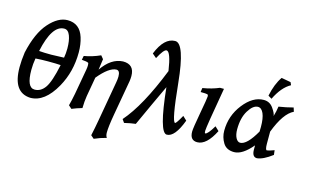

<svg xmlns="http://www.w3.org/2000/svg" viewBox="-111 -1110 2719 1661"><g transform="rotate(15 1248.0 -280.0)"><path d="M271 -387.7Q336.4 -388.7 384.8 -391.6Q392.1 -431.6 392.1 -475.1Q392.1 -544.9 374.8 -589.8Q357.4 -634.8 322.8 -634.8Q213.4 -634.8 161.6 -391.6Q206.1 -387.7 271 -387.7ZM209.5 -58.6Q265.1 -58.6 302.7 -112.3Q340.3 -166 373 -321.8Q331.5 -324.7 259.8 -324.7Q199.2 -324.7 147.9 -320.8Q138.7 -268.6 138.7 -216.3Q138.7 -58.6 209.5 -58.6ZM191.4 19.5Q34.2 12.2 34.2 -213.4Q34.2 -272.5 44.4 -346.7Q85 -529.3 166.5 -621.1Q248 -712.9 332 -712.9Q441.9 -712.9 477.1 -600.1Q496.1 -540 496.1 -467.8Q496.1 -294.4 416.5 -152.3Q320.3 19.5 191.4 19.5Z M814 220.2 785.6 195.8Q800.3 129.9 814 51.3L876 -301.3Q881.8 -332.5 881.8 -355.5Q881.8 -409.2 849.6 -409.2Q784.2 -407.2 690.9 -294.4L660.6 -121.6Q652.3 -71.8 651.4 -11.7Q600.6 2.9 560.5 20L532.7 -4.9Q544.4 -47.4 557.6 -115.7L597.7 -340.8Q601.6 -363.8 601.6 -378.9Q601.6 -399.4 597.2 -402.8Q584.5 -410.6 538.1 -413.6L545.4 -449.7Q620.6 -462.9 690.4 -494.6L713.9 -465.8L700.2 -368.7Q780.3 -487.3 887.2 -492.2Q988.8 -492.2 988.8 -388.2Q988.8 -367.7 985.4 -343.3L930.2 -30.3Q909.7 85.9 909.7 138.2Q909.7 166.5 921.9 183.1Q866.7 196.8 814 220.2Z M1415 22Q1346.7 22 1306.2 -374Q1229.5 -211.4 1132.8 1Q1089.4 5.9 1032.2 19.5L1011.7 -9.8Q1151.4 -168.9 1287.6 -513.2Q1262.2 -682.1 1225.6 -682.1Q1200.7 -682.1 1154.3 -593.8L1117.2 -625.5Q1179.2 -779.8 1277.3 -779.8Q1361.8 -779.8 1395.8 -437.3Q1429.7 -94.7 1458.5 -94.7Q1469.2 -94.7 1511.7 -171.9L1546.9 -138.7Q1486.8 22 1415 22Z M1686 17.1Q1620.6 17.1 1620.6 -61Q1620.6 -91.3 1646.2 -231.4Q1671.9 -371.6 1671.9 -388.7Q1671.9 -404.3 1663.6 -406.7Q1652.8 -410.2 1603 -410.2L1608.4 -447.3Q1692.4 -461.4 1755.4 -488.8H1791Q1728 -129.4 1728 -96.7Q1728 -74.7 1733.9 -74.7Q1755.4 -74.7 1804.2 -157.2L1839.8 -123.5Q1769 17.1 1686 17.1Z M2046.4 -74.7Q2106.4 -75.7 2184.1 -211.9L2185.1 -253.4Q2185.1 -330.6 2166.7 -372.8Q2148.4 -415 2115.7 -415Q2071.8 -414.1 2031.7 -348.6Q1991.7 -283.2 1991.7 -181.2Q1991.7 -133.8 2007.3 -104.2Q2022.9 -74.7 2046.4 -74.7ZM2221.2 17.1Q2177.2 17.1 2177.2 -49.3V-86.4Q2090.3 17.1 2016.1 17.1Q1947.3 17.1 1917 -32.5Q1886.7 -82 1886.7 -140.1Q1886.7 -274.4 1969.5 -380.1Q2052.2 -485.8 2149.9 -485.8Q2203.1 -485.8 2234.4 -441.4Q2265.6 -397 2266.6 -373Q2280.8 -419.4 2286.1 -462.4Q2353.5 -472.7 2415 -489.3L2426.3 -454.1Q2340.3 -413.6 2272.5 -234.9V-128.4Q2272.5 -70.8 2287.1 -70.8Q2306.2 -72.8 2351.6 -89.8L2356.4 -48.8Q2276.4 11.7 2221.2 17.1ZM2210.4 -512.7 2178.2 -531.7Q2200.7 -641.1 2248.5 -709.5L2332.5 -694.3L2343.3 -669.4Q2266.1 -627.4 2210.4 -512.7Z"/></g></svg>

Font: Kelvinch
Style: Bold Italic
Weight: 700
Italic angle: -10°
Designer: Paul James Miller
Foundry: High-Logic / Made with FontCreator
Version: Version 3.30 September 23, 2016